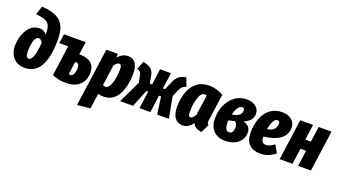

<svg xmlns="http://www.w3.org/2000/svg" viewBox="-73 -1441 4157 2348"><g transform="rotate(20 2005.5 -267.0)"><path d="M14 -194Q14 -273 39.5 -343.5Q65 -414 113 -457Q161 -500 226 -500Q256 -500 280 -486.5Q304 -473 321 -451V-461Q321 -533 304 -569.5Q287 -606 246.5 -623Q206 -640 125 -647L162 -759Q286 -752 355.5 -715.5Q425 -679 453.5 -612.5Q482 -546 482 -442Q482 18 213 18Q156 18 111 -7.5Q66 -33 40 -81Q14 -129 14 -194ZM309 -342Q286 -383 260 -383Q221 -383 203 -324Q185 -265 185 -188Q185 -105 224 -105Q292 -105 309 -342Z M994 -201Q994 -144 970.5 -94.5Q947 -45 893 -13.5Q839 18 753 18Q704 18 661.5 9.5Q619 1 574 -17L628 -412H512L530 -533H812L789 -367H794Q892 -367 943 -325.5Q994 -284 994 -201ZM828 -204Q828 -233 818.5 -247Q809 -261 788 -261H774L751 -94Q759 -92 770 -92Q799 -92 813.5 -123Q828 -154 828 -204Z M1081 -533H1230L1229 -482Q1283 -551 1362 -551Q1423 -551 1456.5 -505Q1490 -459 1490 -372Q1490 -200 1427.5 -91Q1365 18 1240 18Q1204 18 1172 9L1144 207L975 225ZM1321 -365Q1321 -400 1312.5 -413.5Q1304 -427 1289 -427Q1259 -427 1227 -380L1190 -112Q1210 -103 1225 -103Q1257 -103 1279 -146.5Q1301 -190 1311 -251Q1321 -312 1321 -365Z M2156 -442Q2121 -429 2104.5 -413.5Q2088 -398 2074 -364L2037 -277L2088 0H1936L1905 -225H1878L1848 0H1706L1737 -225H1713L1622 0H1454L1592 -287L1574 -381Q1569 -407 1556.5 -420.5Q1544 -434 1516 -444L1559 -551Q1631 -531 1663 -504.5Q1695 -478 1704 -423L1722 -325H1752L1780 -533H1922L1893 -325H1920L1969 -437Q1991 -488 2022 -512.5Q2053 -537 2115 -551Z M2602 -499 2554 -159Q2551 -143 2551 -130Q2551 -117 2555.5 -108.5Q2560 -100 2571 -95L2519 15Q2477 11 2445 -7.5Q2413 -26 2401 -60Q2373 -21 2342 -1.5Q2311 18 2269 18Q2203 18 2167.5 -32.5Q2132 -83 2132 -171Q2132 -272 2160.5 -358Q2189 -444 2253 -497.5Q2317 -551 2417 -551Q2513 -551 2602 -499ZM2300 -167Q2300 -133 2307.5 -119.5Q2315 -106 2330 -106Q2344 -106 2358 -120.5Q2372 -135 2389 -161L2426 -427Q2413 -432 2401 -432Q2352 -432 2326 -351.5Q2300 -271 2300 -167Z M3069 -422Q3069 -376 3043 -342Q3017 -308 2958 -282Q3053 -257 3053 -172Q3053 -110 3020.5 -67Q2988 -24 2936.5 -3Q2885 18 2828 18Q2729 18 2672.5 -38.5Q2616 -95 2616 -200Q2616 -292 2651.5 -372.5Q2687 -453 2753 -501.5Q2819 -550 2907 -550Q2975 -550 3022 -514.5Q3069 -479 3069 -422ZM2793 -313Q2914 -330 2914 -406Q2914 -441 2886 -441Q2856 -441 2831.5 -407Q2807 -373 2793 -313ZM2779 -232Q2777 -222 2777 -206Q2777 -97 2835 -97Q2890 -97 2890 -179Q2890 -204 2881.5 -221Q2873 -238 2856 -251Q2821 -240 2779 -232Z M3536 -404Q3530 -225 3249 -192V-178Q3249 -106 3310 -106Q3336 -106 3361 -117Q3386 -128 3419 -152L3475 -55Q3388 18 3280 18Q3188 18 3136.5 -33Q3085 -84 3085 -185Q3085 -287 3116 -370Q3147 -453 3210 -502Q3273 -551 3364 -551Q3444 -551 3491 -510Q3538 -469 3536 -404ZM3375 -404Q3375 -439 3345 -439Q3313 -439 3291.5 -397.5Q3270 -356 3259 -293Q3319 -299 3347 -331Q3375 -363 3375 -404Z M3770 0 3799 -207H3726L3697 0H3530L3604 -533H3771L3743 -332H3816L3844 -533H4011L3937 0Z"/></g></svg>

Font: Fira Sans Extra Condensed ExtraBold
Style: Italic
Weight: 800
Width: 3
Italic angle: -8°
Designer: Carrois Corporate & Edenspiekermann AG
Foundry: Carrois Corporate GbR & Edenspiekermann AG
Version: Version 4.203